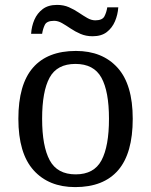

<svg xmlns="http://www.w3.org/2000/svg" viewBox="-20 -754 617 784"><path d="M287 10Q179 10 117 -59Q55 -128 55 -269Q55 -409 114.5 -477.5Q174 -546 290 -546Q398 -546 460 -477.5Q522 -409 522 -269Q522 -128 462.5 -59Q403 10 287 10ZM289 -42Q364 -42 394.5 -99.5Q425 -157 425 -269Q425 -381 394 -437Q363 -493 288 -493Q213 -493 182.5 -437Q152 -381 152 -269Q152 -157 183 -99.5Q214 -42 289 -42ZM358 -606Q331 -606 309 -615.5Q287 -625 268.5 -637.5Q250 -650 233.5 -659.5Q217 -669 201 -669Q171 -669 163 -652.5Q155 -636 152 -616H107Q109 -647 120.5 -673.5Q132 -700 154.5 -717Q177 -734 213 -734Q240 -734 261.5 -724.5Q283 -715 301.5 -702.5Q320 -690 336.5 -680.5Q353 -671 369 -671Q398 -671 406.5 -687.5Q415 -704 418 -724H463Q461 -694 449.5 -667Q438 -640 416 -623Q394 -606 358 -606Z"/></svg>

Font: Noto Serif NP Hmong
Style: Regular
Weight: 400
Designer: Dalton Maag Ltd
Foundry: Dalton Maag Ltd
Version: Version 1.001